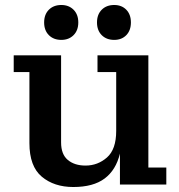

<svg xmlns="http://www.w3.org/2000/svg" viewBox="-20 -740 719 770"><path d="M438 -580Q407 -580 388 -599Q369 -618 369 -650Q369 -682 388 -701Q407 -720 438 -720Q468 -720 486.5 -701Q505 -682 505 -650Q505 -618 486.5 -599Q468 -580 438 -580ZM226 -580Q195 -580 176 -599Q157 -618 157 -650Q157 -682 176 -701Q195 -720 226 -720Q256 -720 275 -701Q294 -682 294 -650Q294 -618 275 -599Q256 -580 226 -580ZM274 10Q197 10 147.5 -31.5Q98 -73 98 -166V-451H35V-518H225V-169Q225 -121 252 -98.5Q279 -76 323 -76Q372 -76 409 -108.5Q446 -141 446 -215V-451H371V-518H575V-68H647V0H461V-124Q445 -58 399.5 -24Q354 10 274 10Z"/></svg>

Font: Montagu Slab 16pt Medium
Style: Regular
Weight: 500
Designer: Florian Karsten
Foundry: Florian Karsten
Version: Version 1.000; ttfautohint (v1.8.3)